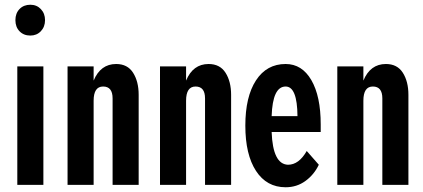

<svg xmlns="http://www.w3.org/2000/svg" viewBox="-20 -780 1783 810"><path d="M53 -500H163V0H53ZM108 -760Q135 -760 152.5 -741.5Q170 -723 170 -695Q170 -667 152.5 -648.5Q135 -630 108 -630Q80 -630 62.5 -648Q45 -666 45 -695Q45 -724 62.5 -742Q80 -760 108 -760Z M455 -365Q455 -415 415 -415Q375 -415 375 -355V0H265V-500H375V-440Q404 -510 470 -510Q518 -510 541.5 -473Q565 -436 565 -380V0H455Z M845 -365Q845 -415 805 -415Q765 -415 765 -355V0H655V-500H765V-440Q794 -510 860 -510Q908 -510 931.5 -473Q955 -436 955 -380V0H845Z M1185 -510Q1254 -510 1293.5 -442Q1333 -374 1333 -255V-223H1126Q1131 -87 1195 -85Q1241 -85 1274 -143L1325 -85Q1305 -43 1268.5 -16.5Q1232 10 1185 10Q1105 10 1060 -59Q1015 -128 1015 -250Q1015 -372 1060 -441Q1105 -510 1185 -510ZM1126 -290H1235Q1234 -415 1185 -415Q1130 -415 1126 -290Z M1593 -365Q1593 -415 1553 -415Q1513 -415 1513 -355V0H1403V-500H1513V-440Q1542 -510 1608 -510Q1656 -510 1679.5 -473Q1703 -436 1703 -380V0H1593Z"/></svg>

Font: Gully ECD Medium
Style: Regular
Weight: 500
Width: 2
Designer: jaikishan Patel
Foundry: MagicType
Version: Version 1.000;Glyphs 3.2 (3242)